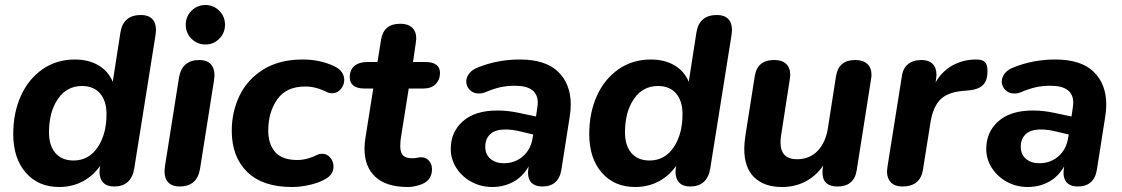

<svg xmlns="http://www.w3.org/2000/svg" viewBox="-20 -738 4486 768"><path d="M33 -202Q33 -287 63.5 -354.5Q94 -422 150 -461Q206 -500 280 -500Q333 -500 372.5 -477.5Q412 -455 431 -411L462 -610Q474 -678 544 -678Q573 -678 588.5 -662.5Q604 -647 604 -617Q603 -607 602 -597L517 -64Q505 8 436 8Q408 8 393 -7.5Q378 -23 378 -52Q378 -58 380 -74Q352 -34 310 -12Q268 10 217 10Q133 10 83 -47.5Q33 -105 33 -202ZM406 -281Q406 -335 380 -364.5Q354 -394 308 -394Q247 -394 211.5 -342Q176 -290 176 -209Q176 -155 202 -125.5Q228 -96 274 -96Q335 -96 370.5 -148.5Q406 -201 406 -281Z M638 -54Q639 -64 640 -74L696 -428Q708 -498 778 -498Q807 -498 822.5 -482Q838 -466 838 -436Q837 -426 836 -416L780 -62Q768 8 698 8Q669 8 653.5 -8Q638 -24 638 -54ZM723 -639Q723 -672 746 -695Q769 -718 802 -718Q834 -718 857 -695Q880 -672 880 -639Q880 -606 857 -583Q834 -560 802 -560Q769 -560 746 -583Q723 -606 723 -639Z M907 -215Q907 -291 938.5 -356Q970 -421 1034 -460.5Q1098 -500 1191 -500Q1261 -500 1317 -473Q1337 -464 1347 -449.5Q1357 -435 1357 -419Q1357 -398 1343 -381.5Q1329 -365 1309 -365Q1297 -365 1287 -370Q1243 -392 1201 -392Q1125 -392 1089 -340.5Q1053 -289 1053 -216Q1053 -161 1081 -129.5Q1109 -98 1169 -98Q1208 -98 1250 -119Q1258 -123 1269 -123Q1288 -123 1301 -107.5Q1314 -92 1314 -72Q1314 -38 1278 -20Q1253 -6 1217 2Q1181 10 1148 10Q1030 10 968.5 -50.5Q907 -111 907 -215Z M1438 -143Q1438 -167 1442 -188L1473 -384H1436Q1409 -384 1394 -395.5Q1379 -407 1379 -429Q1379 -459 1398 -474.5Q1417 -490 1450 -490H1490L1504 -578Q1514 -643 1581 -643Q1612 -643 1628.5 -627.5Q1645 -612 1645 -583Q1644 -574 1643 -565L1632 -490H1682Q1710 -490 1725 -479Q1740 -468 1740 -446Q1740 -419 1722.5 -401.5Q1705 -384 1675 -384H1615L1585 -196Q1581 -175 1581 -154Q1581 -128 1592 -116.5Q1603 -105 1628 -105Q1641 -105 1649.5 -107Q1658 -109 1664 -109Q1684 -109 1696 -95Q1708 -81 1708 -61Q1708 -12 1655 3Q1631 10 1612 10Q1525 10 1481.5 -30.5Q1438 -71 1438 -143Z M1783 -142Q1783 -210 1831.5 -253Q1880 -296 1970 -296Q2012 -296 2058 -286L2124 -272L2129 -306Q2131 -320 2131 -327Q2131 -395 2040 -395Q2008 -395 1981 -389Q1954 -383 1921 -369Q1910 -364 1895 -364Q1873 -364 1859 -378.5Q1845 -393 1845 -412Q1845 -428 1856.5 -443.5Q1868 -459 1891 -468Q1970 -500 2059 -500Q2162 -500 2212.5 -451Q2263 -402 2263 -320Q2263 -295 2259 -272L2226 -62Q2216 8 2149 8Q2122 8 2107 -6Q2092 -20 2092 -48Q2093 -59 2094 -69L2095 -73Q2071 -31 2033 -10.5Q1995 10 1949 10Q1904 10 1866 -10.5Q1828 -31 1805.5 -66Q1783 -101 1783 -142ZM1995 -85Q2040 -85 2072 -113Q2104 -141 2111 -189L2113 -200L2062 -212Q2031 -220 2002 -220Q1960 -220 1940.5 -201Q1921 -182 1921 -151Q1921 -120 1942 -102.5Q1963 -85 1995 -85Z M2337 -202Q2337 -287 2367.5 -354.5Q2398 -422 2454 -461Q2510 -500 2584 -500Q2637 -500 2676.5 -477.5Q2716 -455 2735 -411L2766 -610Q2778 -678 2848 -678Q2877 -678 2892.5 -662.5Q2908 -647 2908 -617Q2907 -607 2906 -597L2821 -64Q2809 8 2740 8Q2712 8 2697 -7.5Q2682 -23 2682 -52Q2682 -58 2684 -74Q2656 -34 2614 -12Q2572 10 2521 10Q2437 10 2387 -47.5Q2337 -105 2337 -202ZM2710 -281Q2710 -335 2684 -364.5Q2658 -394 2612 -394Q2551 -394 2515.5 -342Q2480 -290 2480 -209Q2480 -155 2506 -125.5Q2532 -96 2578 -96Q2639 -96 2674.5 -148.5Q2710 -201 2710 -281Z M2957 -143Q2957 -165 2962 -198L2999 -433Q3009 -498 3077 -498Q3108 -498 3124.5 -482.5Q3141 -467 3141 -438Q3140 -429 3139 -420L3105 -200Q3102 -184 3102 -169Q3102 -101 3168 -101Q3218 -101 3250.5 -134.5Q3283 -168 3292 -228L3324 -433Q3334 -498 3401 -498Q3432 -498 3449 -482.5Q3466 -467 3466 -438Q3466 -432 3464 -420L3407 -58Q3397 8 3330 8Q3270 8 3270 -48Q3270 -59 3271 -65L3273 -76Q3244 -34 3202 -12Q3160 10 3108 10Q3037 10 2997 -28.5Q2957 -67 2957 -143Z M3528 -53Q3528 -58 3530 -72L3587 -430Q3591 -464 3611.5 -481Q3632 -498 3666 -498Q3695 -498 3710.5 -482.5Q3726 -467 3726 -438Q3726 -433 3724 -419L3722 -408Q3747 -452 3789.5 -476Q3832 -500 3885 -500Q3910 -500 3920 -489.5Q3930 -479 3930 -454Q3930 -417 3913 -399Q3896 -381 3860 -377L3828 -374Q3768 -368 3740 -338.5Q3712 -309 3702 -249L3672 -60Q3662 8 3589 8Q3560 8 3544 -8Q3528 -24 3528 -53Z M3925 -142Q3925 -210 3973.5 -253Q4022 -296 4112 -296Q4154 -296 4200 -286L4266 -272L4271 -306Q4273 -320 4273 -327Q4273 -395 4182 -395Q4150 -395 4123 -389Q4096 -383 4063 -369Q4052 -364 4037 -364Q4015 -364 4001 -378.5Q3987 -393 3987 -412Q3987 -428 3998.5 -443.5Q4010 -459 4033 -468Q4112 -500 4201 -500Q4304 -500 4354.5 -451Q4405 -402 4405 -320Q4405 -295 4401 -272L4368 -62Q4358 8 4291 8Q4264 8 4249 -6Q4234 -20 4234 -48Q4235 -59 4236 -69L4237 -73Q4213 -31 4175 -10.5Q4137 10 4091 10Q4046 10 4008 -10.5Q3970 -31 3947.5 -66Q3925 -101 3925 -142ZM4137 -85Q4182 -85 4214 -113Q4246 -141 4253 -189L4255 -200L4204 -212Q4173 -220 4144 -220Q4102 -220 4082.5 -201Q4063 -182 4063 -151Q4063 -120 4084 -102.5Q4105 -85 4137 -85Z"/></svg>

Font: SN Pro Bold
Style: Bold Italic
Weight: 700
Italic angle: -9°
Designer: Tobias Whetton
Foundry: Supernotes
Version: Version 1.003